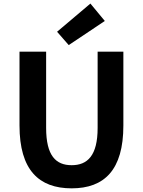

<svg xmlns="http://www.w3.org/2000/svg" viewBox="-20 -1026 788 1060"><path d="M375.6 13.8C556 13.8 661.1 -87.6 661.1 -332.8V-740.8H519V-319.8C519 -166 462.4 -114 375.6 -114C288.6 -114 234.7 -166 234.7 -319.8V-740.8H87.7V-332.8C87.7 -87.6 194.5 13.8 375.6 13.8ZM359.4 -777.1 558.7 -910.2 479.1 -1006.3 295.1 -850.7Z"/></svg>

Font: Source Han Sans JP VF
Style: Regular
Weight: 250
Designer: Ryoko NISHIZUKA 西塚涼子 (kana, bopomofo & ideographs); Paul D. Hunt (Latin, Greek & Cyrillic); Sandoll Communications 산돌커뮤니
Foundry: Adobe
Version: Version 2.004;hotconv 1.0.118;makeotfexe 2.5.65603